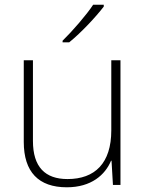

<svg xmlns="http://www.w3.org/2000/svg" viewBox="-20 -786 622 816"><path d="M421 -758V-766H376C348 -723 287 -653 246 -613V-606H274C326 -648 388 -715 421 -758ZM492 -530H453V-232C453 -92 383 -25 267 -25C172 -25 120 -76 120 -187V-530H81V-183C81 -55 144 10 264 10C368 10 427 -43 452 -103H454L460 0H492Z"/></svg>

Font: Noto Sans Sinhala ExtraLight
Style: Regular
Weight: 200
Designer: Jelle Bosma - Monotype Design Team
Foundry: Monotype Imaging Inc.
Version: Version 2.006